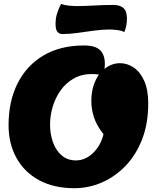

<svg xmlns="http://www.w3.org/2000/svg" viewBox="-20 -964 814 1009"><path d="M371 25Q263 25 185.5 -17Q108 -59 66.5 -134Q25 -209 25 -306Q25 -432 72.5 -526Q120 -620 208.5 -672.5Q297 -725 421 -725Q481 -725 506 -700.5Q531 -676 531 -629Q531 -622 530.5 -616Q530 -610 529 -602Q567 -632 611 -632Q648 -632 682 -609.5Q716 -587 737.5 -540Q759 -493 759 -421Q759 -314 726.5 -231Q694 -148 638.5 -91Q583 -34 514 -4.5Q445 25 371 25ZM379 -121Q428 -121 468.5 -159.5Q509 -198 524 -259Q489 -302 474.5 -345.5Q460 -389 460 -432Q460 -477 471 -512Q482 -547 500 -572Q482 -575 464 -575Q408 -575 366.5 -551Q325 -527 297.5 -487.5Q270 -448 256.5 -401.5Q243 -355 243 -310Q243 -259 258.5 -216Q274 -173 304.5 -147Q335 -121 379 -121ZM307 -785Q293 -785 282.5 -796Q272 -807 272 -838Q272 -869 280 -893.5Q288 -918 301 -944Q316 -937 340 -934.5Q364 -932 375 -932Q423 -932 473.5 -935Q524 -938 576 -938Q610 -938 628.5 -922Q647 -906 647 -867Q647 -850 644 -831.5Q641 -813 633 -795Q621 -803 596.5 -806Q572 -809 557 -809Q518 -809 474 -803Q430 -797 387.5 -791Q345 -785 307 -785Z"/></svg>

Font: Lemon
Style: Regular
Weight: 400
Designer: Eduardo Rodriguez Tunni
Foundry: Eduardo Rodriguez Tunni
Version: Version 1.003; ttfautohint (v1.8.4.7-5d5b);gftools[0.9.24]